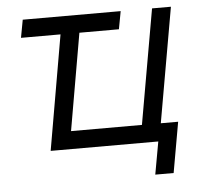

<svg xmlns="http://www.w3.org/2000/svg" viewBox="-49 -571 798 750"><g transform="rotate(-5 350.5 -196.0)"><path d="M54 -450H209L131 0H553L530 128H602L637 -70H569L648 -520H574L495 -70H217L283 -450H438L451 -520H67Z"/></g></svg>

Font: Fixel Display 20240404
Style: Italic
Weight: 400
Italic angle: -10°
Designer: AlfaBravo + MacPaw
Foundry: Kyrylo Tkachov, Marchela Mozhyna, Serhii Makarenko, Maria Weinstein, Zakhar Kryvoshyya
Version: Version 1.211;Glyphs 3.2 (3225)